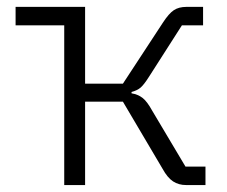

<svg xmlns="http://www.w3.org/2000/svg" viewBox="-20 -533 653 553"><path d="M165 0V-460H24.9V-513.2H225.1V-292H334L449.2 -467.8Q466.3 -494.1 480.7 -503.7Q495.1 -513.2 517.1 -513.2H564.9V-460H503.9L409.2 -312Q395 -289.6 385.3 -281Q375.5 -272.5 358.9 -268.1V-264.2Q377.4 -261.2 390.6 -251Q403.8 -240.7 418 -214.8L514.2 -53.2H571.8V0H516.1Q494.6 0 478.5 -10.5Q462.4 -21 448.2 -46.9L334 -240.2H225.1V0Z"/></svg>

Font: Anuphan Light
Style: Regular
Weight: 300
Designer: Mike Abbink, Paul van der Laan, Pieter van Rosmalen, Mint Tantisuwanna
Foundry: Bold Monday; Cadson Demak
Version: Version 3.002;hotconv 1.0.109;makeotfexe 2.5.65596